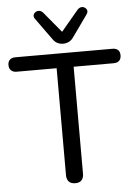

<svg xmlns="http://www.w3.org/2000/svg" viewBox="-65 -993 737 1046"><g transform="rotate(-5 303.5 -469.5)"><path d="M304 7Q281 7 269 -5.5Q257 -18 257 -41V-626H38Q19 -626 8 -636.5Q-3 -647 -3 -666Q-3 -685 8 -695Q19 -705 38 -705H569Q589 -705 599.5 -695Q610 -685 610 -666Q610 -647 599.5 -636.5Q589 -626 569 -626H350V-41Q350 -18 338.5 -5.5Q327 7 304 7ZM304 -756Q287 -756 273 -763Q259 -770 248 -786L163 -904Q155 -915 157.5 -925Q160 -935 169.5 -941Q179 -947 190 -945.5Q201 -944 211 -933L304 -821L398 -933Q408 -944 419 -945.5Q430 -947 439 -941Q448 -935 450.5 -925.5Q453 -916 445 -904L361 -786Q350 -770 335.5 -763Q321 -756 304 -756Z"/></g></svg>

Font: Nunito Medium
Style: Regular
Weight: 500
Designer: Vernon Adams
Foundry: Vernon Adams
Version: Version 3.602